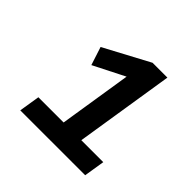

<svg xmlns="http://www.w3.org/2000/svg" viewBox="-127 -824 705 705"><g transform="rotate(45 225.0 -471.5)"><path d="M66 -238 79 -319H210L257 -617L289 -619L133 -540L110 -611L286 -705H363L302 -319H416L403 -238Z"/></g></svg>

Font: Nunito Sans 7pt SemiCondensed
Style: Bold Italic
Weight: 700
Width: 4
Italic angle: -9°
Designer: Vernon Adams
Foundry: Vernon Adams
Version: Version 3.101;gftools[0.9.27]